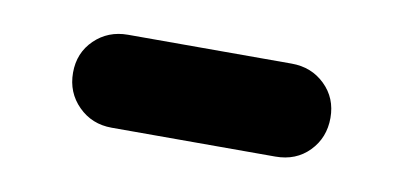

<svg xmlns="http://www.w3.org/2000/svg" viewBox="-30 -386 499 238"><g transform="rotate(10 219.5 -267.5)"><path d="M117 -209Q92 -209 75 -226Q58 -243 58 -268Q58 -293 75 -309.5Q92 -326 117 -326H323Q348 -326 365 -309.5Q382 -293 382 -268Q382 -243 365.5 -226Q349 -209 323 -209Z"/></g></svg>

Font: Chiron GoRound TC
Style: Bold
Weight: 700
Designer: Ryoko NISHIZUKA 西塚涼子 (kana, bopomofo & ideographs); Paul D. Hunt (Latin, Greek & Cyrillic); Sandoll Communications 산돌커뮤니
Foundry: Adobe
Version: Version 1.000;hotconv 1.1.1;makeotfexe 2.6.0